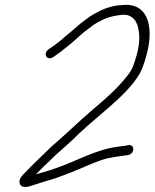

<svg xmlns="http://www.w3.org/2000/svg" viewBox="-20 -727 633 786"><path d="M197.8 -493 208.7 -501C215.9 -506.3 223.5 -511.7 231.4 -517C238.1 -523 244.6 -528.3 251.1 -533L268.9 -547.5C292.6 -566.8 317 -591.8 341.6 -609C355.7 -619.3 360.3 -624.5 377.4 -634C408.6 -652 435 -661.5 476.8 -666C506.1 -670.1 523.3 -656.2 533.4 -643L541.8 -627C554.8 -586.7 553.6 -541.2 532.6 -479C520.4 -439.1 512 -429.3 487.3 -400C448.4 -353.6 405.5 -317.2 360.4 -279C308.8 -235.3 260.6 -187.6 210.2 -144C190.8 -128.2 174 -110.5 156.7 -94L130.9 -69C114.8 -53.8 100.1 -38.5 85.3 -23C73.6 -11 56.2 3 60.3 22.5C64.4 42 86.8 41.6 112.6 32C134.9 25.1 153.5 18.6 176.2 12C213.6 2.2 232.5 -7.3 275.3 -23C325.6 -43.1 352.6 -57.1 399.3 -73C426.4 -82.2 474 -88.3 504.2 -92C532 -97.9 532.8 -136.2 506.7 -133C493.9 -130 488.5 -129.8 466.3 -127C371 -115.4 296.4 -68.3 210 -39C185.9 -29.3 162.7 -24.5 139.9 -17L127 -13C137.2 -23.4 146.4 -33 157.2 -44L182.7 -68C221 -107 262.3 -137.9 301.1 -178C341 -215.8 387.4 -253.1 428.9 -290C470.3 -326.6 521.6 -373.7 550.9 -424C568 -453.5 584.4 -511.7 589.5 -548C600.7 -624.1 582.4 -701.8 505.2 -707C490.3 -708.2 477.5 -705 462.8 -705C448.7 -703.7 434.9 -698.9 422.7 -696C399.5 -688.8 385.3 -680.8 363.4 -669C344.9 -658.3 337.9 -651.4 323 -641C302 -625.7 286.9 -610.1 266.5 -593.5L246.2 -577C228.4 -560.9 209.3 -545.5 188.8 -532L178.2 -525C154.8 -506 171.9 -477.1 197.8 -493Z"/></svg>

Font: HoneyBee
Style: SeLitIt
Weight: 300
Foundry: Cannot Into Space Fonts
Version: Version 0.89